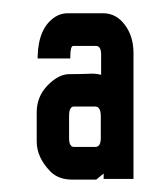

<svg xmlns="http://www.w3.org/2000/svg" viewBox="-20 -640 226 296"><path d="M92.9 -569.2Q88.4 -569.2 88.4 -552.4V-549.9H86H40.5H38V-552.4Q39 -597.3 65.2 -614.1Q74.6 -620.1 87 -619.6H138.8Q159.1 -619.6 172.4 -601.8Q185.8 -584 185.8 -558.3V-366.6V-364.1H183.3H142.3H139.8V-366.6V-372.5L129 -363.6L128.5 -363.1H127.5H91.4Q70.2 -363.1 57.8 -375.5Q36.6 -397.2 36.6 -421.9V-466.9Q36.6 -491.1 53.4 -508.4Q70.2 -525.7 87 -525.7Q102.3 -525.7 115.1 -526.2Q126 -527.2 135.9 -524.7V-555.8Q135.9 -568.7 128.5 -569.2ZM127 -413.5Q135.4 -413.5 135.4 -427.4V-461Q135.4 -475.3 127 -475.8H93.9Q86.5 -475.8 86.5 -461V-427.4Q86.5 -413.5 93.9 -413.5Z"/></svg>

Font: RIT Uroob
Style: 

Weight: 700
Designer: Hussain K H
Foundry: RIT
Version: 2.1.1